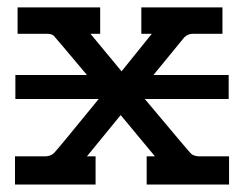

<svg xmlns="http://www.w3.org/2000/svg" viewBox="-20 -492 652 512"><path d="M20 0V-75.2H103Q116.2 -76.2 124 -84Q129.9 -88.9 243.2 -228H21V-292H211.9Q127 -393.1 123 -397Q117.2 -401.9 105 -401.9H26.9V-472.2H247.1V-401.9H221.2L304.2 -301.8L384.8 -401.9H356.9V-472.2H573.2V-401.9H494.1Q481 -401.9 471.2 -392.1Q468.3 -388.2 389.2 -292H589.8V-228H366.2Q483.4 -87.9 489.7 -82Q496.1 -76.2 508.8 -75.2H590.8V0H371.1V-75.2H393.1L301.8 -185.1L211.9 -75.2H234.9V0Z"/></svg>

Font: CMU Concrete
Style: Bold
Weight: 700
Version: Version 0.7.0